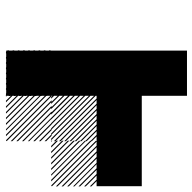

<svg xmlns="http://www.w3.org/2000/svg" viewBox="-22 -688 709 708"><g transform="rotate(-90 333.0 -334.5)"><path d="M500.8 -655.8 489.2 -667.5H495L500.8 -661.7ZM500.8 -636.7 470 -667.5H475.8L500.8 -642.5ZM500.8 -617.5 450.8 -667.5H456.7L500.8 -623.3ZM500.8 -597.5 430.8 -667.5H437.5L500.8 -604.2ZM500.8 -579.2 412.5 -667.5H418.3L500.8 -585ZM500.8 -560 393.3 -667.5H399.2L500.8 -565.8ZM500.8 -540.8 374.2 -667.5H380L500.8 -546.7ZM500.8 -521.7 355 -667.5H360.8L500.8 -527.5ZM500.8 -502.5 335.8 -667.5H341.7L500.8 -508.3ZM485 -499.2 332.5 -651.7V-657.5L490.8 -499.2ZM465.8 -499.2 332.5 -632.5V-638.3L471.7 -499.2ZM446.7 -499.2 332.5 -613.3V-619.2L452.5 -499.2ZM427.5 -499.2 332.5 -594.2V-600L433.3 -499.2ZM408.3 -499.2 332.5 -575V-580.8L414.2 -499.2ZM389.2 -499.2 332.5 -555.8V-561.7L395 -499.2ZM370 -499.2 332.5 -536.7V-542.5L375.8 -499.2ZM350.8 -499.2 332.5 -517.5V-523.3L356.7 -499.2ZM334.2 -489.2 322.5 -500.8H328.3L334.2 -495ZM334.2 -470 303.3 -500.8H309.2L334.2 -475.8ZM334.2 -450.8 284.2 -500.8H290L334.2 -456.7ZM334.2 -430.8 264.2 -500.8H270.8L334.2 -437.5ZM334.2 -412.5 245.8 -500.8H251.7L334.2 -418.3ZM334.2 -393.3 226.7 -500.8H232.5L334.2 -399.2ZM334.2 -374.2 207.5 -500.8H213.3L334.2 -380ZM334.2 -355 188.3 -500.8H194.2L334.2 -360.8ZM334.2 -335.8 169.2 -500.8H175L334.2 -341.7ZM318.3 -332.5 165.8 -485V-490.8L324.2 -332.5ZM299.2 -332.5 165.8 -465.8V-471.7L305 -332.5ZM280 -332.5 165.8 -446.7V-452.5L285.8 -332.5ZM260.8 -332.5 165.8 -427.5V-433.3L266.7 -332.5ZM241.7 -332.5 165.8 -408.3V-414.2L247.5 -332.5ZM222.5 -332.5 165.8 -389.2V-395L228.3 -332.5ZM203.3 -332.5 165.8 -370V-375.8L209.2 -332.5ZM184.2 -332.5 165.8 -350.8V-356.7L190 -332.5ZM167.5 -496.7 163.3 -500.8H167.5ZM167.5 -475.8 142.5 -500.8H148.3L167.5 -481.7ZM167.5 -455 121.7 -500.8H127.5L167.5 -460.8ZM167.5 -434.2 100.8 -500.8H106.7L167.5 -440ZM167.5 -413.3 80 -500.8H85.8L167.5 -419.2ZM167.5 -392.5 59.2 -500.8H65L167.5 -398.3ZM167.5 -371.7 38.3 -500.8H43.3L167.5 -376.7ZM167.5 -350.8 17.5 -500.8H23.3L167.5 -356.7ZM165 -332.5 -0.8 -498.3 2.5 -500.8 167.5 -335.8ZM144.2 -332.5 -0.8 -477.5V-483.3L150 -332.5ZM123.3 -332.5 -0.8 -456.7V-462.5L129.2 -332.5ZM102.5 -332.5 -0.8 -435.8V-441.7L108.3 -332.5ZM81.7 -332.5 -0.8 -415V-420L86.7 -332.5ZM60.8 -332.5 -0.8 -394.2V-400L66.7 -332.5ZM40 -332.5 -0.8 -373.3V-379.2L45.8 -332.5ZM19.2 -332.5 -0.8 -352.5V-358.3L25 -332.5ZM167.5 -500.8H169.2L167.5 -502.5ZM334.2 -663.3 330 -667.5H334.2ZM334.2 -642.5 309.2 -667.5H315L334.2 -648.3ZM334.2 -621.7 288.3 -667.5H294.2L334.2 -627.5ZM334.2 -600.8 267.5 -667.5H273.3L334.2 -606.7ZM334.2 -580 246.7 -667.5H252.5L334.2 -585.8ZM334.2 -559.2 225.8 -667.5H231.7L334.2 -565ZM334.2 -538.3 205 -667.5H210L334.2 -543.3ZM334.2 -517.5 184.2 -667.5H190L334.2 -523.3ZM331.7 -499.2 165.8 -665 169.2 -667.5 334.2 -502.5ZM310.8 -499.2 165.8 -644.2V-650L316.7 -499.2ZM290 -499.2 165.8 -623.3V-629.2L295.8 -499.2ZM269.2 -499.2 165.8 -602.5V-608.3L275 -499.2ZM248.3 -499.2 165.8 -581.7V-586.7L253.3 -499.2ZM227.5 -499.2 165.8 -560.8V-566.7L233.3 -499.2ZM206.7 -499.2 165.8 -540V-545.8L212.5 -499.2ZM185.8 -499.2 165.8 -519.2V-525L191.7 -499.2ZM334.2 -667.5H335.8L334.2 -669.2ZM333.3 -166.7H500V0H333.3ZM333.3 -333.3H500V0H333.3ZM166.7 -333.3H500V-166.7H166.7ZM0 -333.3H333.3V-166.7H0ZM333.3 -500H500V-166.7H333.3ZM333.3 -666.7H500V-333.3H333.3Z"/></g></svg>

Font: 0xA000-Pixelated
Style: Pixelated
Weight: 400
Version: Version 0.1